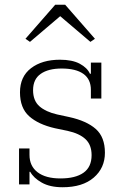

<svg xmlns="http://www.w3.org/2000/svg" viewBox="-20 -775 521 807"><path d="M243 12Q190 12 155.5 -7.5Q121 -27 107 -53H104V0H60V-151H104V-124Q104 -77 138 -51Q172 -25 234 -25Q297 -25 331 -49Q365 -73 365 -123Q365 -166 339.5 -190Q314 -214 264 -225L211 -236Q141 -252 102.5 -286.5Q64 -321 64 -387Q64 -453 110.5 -488.5Q157 -524 232 -524Q284 -524 315.5 -507Q347 -490 358 -465H362V-512H406V-361H362V-397Q362 -442 330.5 -464.5Q299 -487 239 -487Q183 -487 151 -464.5Q119 -442 119 -396Q119 -352 145.5 -328.5Q172 -305 220 -294L271 -283Q344 -267 382.5 -233Q421 -199 421 -133Q421 -69 374 -28.5Q327 12 243 12ZM87 -612 212 -755H254L379 -612L360 -599L233 -707L106 -599Z"/></svg>

Font: IBM Plex Serif Light
Style: Regular
Weight: 300
Designer: Mike Abbink, Paul van der Laan, Pieter van Rosmalen
Foundry: Bold Monday
Version: Version 3.001